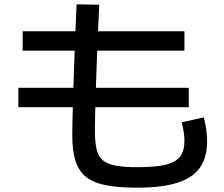

<svg xmlns="http://www.w3.org/2000/svg" viewBox="-20 -825 1040 890"><path d="M617 45Q529 45 470.5 33.5Q412 22 378 -5.5Q344 -33 329.5 -80.5Q315 -128 315 -199Q315 -223 316 -270.5Q317 -318 319 -381.5Q321 -445 323.5 -517.5Q326 -590 329 -664Q332 -738 335 -805L440 -803Q437 -742 434 -672.5Q431 -603 428.5 -533.5Q426 -464 424 -402Q422 -340 421 -291.5Q420 -243 420 -216Q420 -165 428 -132Q436 -99 457.5 -81.5Q479 -64 517.5 -57Q556 -50 617 -50Q700 -50 747.5 -61.5Q795 -73 815 -99.5Q835 -126 835 -173Q835 -192 831 -216.5Q827 -241 822 -258L925 -281Q933 -247 936.5 -221.5Q940 -196 940 -170Q940 -95 906.5 -47.5Q873 0 801.5 22.5Q730 45 617 45ZM65 -328V-418H855V-328ZM85 -590V-680H835V-590Z"/></svg>

Font: M PLUS 1 Code Medium
Style: Regular
Weight: 500
Designer: Coji Morishita
Foundry: UNDERFOREST DESIGN
Version: Version 1.002